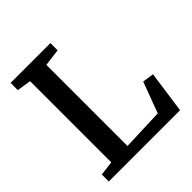

<svg xmlns="http://www.w3.org/2000/svg" viewBox="-199 -884 1025 1025"><g transform="rotate(-45 313.0 -371.5)"><path d="M39 0V-53L120.5 -63V-676L40.5 -688.5V-743H341V-688.5L243.5 -676V-63.5L481 -72.5L546 -247.5L610.5 -238L577 0Z"/></g></svg>

Font: Merriweather 20pt SemiBold
Style: Regular
Weight: 600
Version: Version 2.100